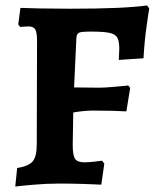

<svg xmlns="http://www.w3.org/2000/svg" viewBox="-20 -674 572 705"><path d="M290 -78Q306 -78 327 -80.5Q348 -83 355 -84L363 -73L352 4Q335 3 288.5 1.5Q242 0 197 0Q150 0 100 4.5Q50 9 36 11L43 -57Q86 -64 100.5 -82Q115 -100 115 -144L116 -523Q116 -555 109.5 -566Q103 -577 84 -577Q74 -577 65.5 -576Q57 -575 54 -575L47 -584L55 -645Q73 -644 126 -643Q179 -642 239 -642Q435 -642 520 -654L528 -643Q525 -627 517.5 -572.5Q510 -518 507 -460L416 -454Q416 -459 417 -471Q418 -483 418 -495Q418 -523 410.5 -536Q403 -549 381.5 -553.5Q360 -558 312 -558Q287 -558 277 -556Q267 -554 263.5 -547.5Q260 -541 260 -525L252 -353L346 -352Q365 -352 402 -355.5Q439 -359 451 -360L458 -351L444 -265Q432 -266 397.5 -267Q363 -268 325 -268Q289 -268 249 -261L247 -142Q247 -104 255.5 -91Q264 -78 290 -78Z"/></svg>

Font: Sahitya
Style: Bold
Weight: 700
Designer: Juan Pablo del Peral
Foundry: Juan Pablo del Peral (http://www.huertatipografica.com)
Version: Version 1.001;PS 001.000;hotconv 1.0.70;makeotf.lib2.5.58329